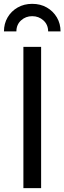

<svg xmlns="http://www.w3.org/2000/svg" viewBox="-38 -969 332 989"><path d="M173.8 -727.5V0H82.5V-727.5ZM127.9 -949.2Q170.4 -949.2 203.1 -930.4Q235.8 -911.6 254.9 -879.4Q273.9 -847.2 273.9 -807.1H210Q210 -841.8 185.8 -863.8Q161.6 -885.7 127.9 -885.7Q94.2 -885.7 70.3 -863.8Q46.4 -841.8 46.4 -807.1H-17.6Q-17.6 -847.2 1.2 -879.4Q20 -911.6 53 -930.4Q85.9 -949.2 127.9 -949.2Z"/></svg>

Font: Inter 20pt
Style: Regular
Weight: 400
Version: Version 4.001;git-66647c0bb